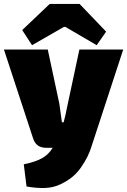

<svg xmlns="http://www.w3.org/2000/svg" viewBox="-23 -752 647 977"><path d="M140 -522 90 -599 230 -732H382L517 -591L469 -522L310 -615H302ZM604 -500 445 -14Q436 16 423 43Q410 70 389.5 99.5Q369 129 343.5 149.5Q318 170 283 186.5Q248 203 206 204.5Q164 206 112 197L98 84Q157 72 191 53Q225 34 245 0H211Q160 0 145 -49L-3 -500H220L279 -224Q283 -197 292 -130H301Q308 -154 322 -224L381 -500Z"/></svg>

Font: Exo 2.0 Black
Style: Regular
Weight: 900
Designer: Natanael Gama
Version: Version 1.001;PS 001.001;hotconv 1.0.70;makeotf.lib2.5.58329